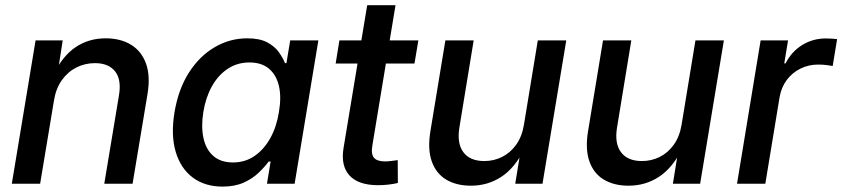

<svg xmlns="http://www.w3.org/2000/svg" viewBox="-20 -691 3168 722"><path d="M183.1 -314 130.9 0H24.4L113.8 -539.1H215.8L195.3 -406.7L180.7 -410.2Q215.8 -481.4 265.1 -514.2Q314.5 -546.9 377 -546.9Q433.6 -546.9 472.9 -522.7Q512.2 -498.5 529.1 -451.9Q545.9 -405.3 534.7 -337.4L478.5 0H372.1L427.2 -331.5Q437.5 -391.6 412.8 -422.6Q388.2 -453.6 336.9 -453.6Q299.8 -453.6 267.3 -437.3Q234.9 -420.9 212.6 -389.6Q190.4 -358.4 183.1 -314Z M816.9 10.7Q750.5 10.7 704.8 -23.4Q659.2 -57.6 640.6 -120.4Q622.1 -183.1 636.2 -269Q650.9 -356 690.4 -418Q730 -480 787.1 -513.4Q844.2 -546.9 909.7 -546.9Q956.5 -546.9 984.9 -531.7Q1013.2 -516.6 1028.6 -494.9Q1043.9 -473.1 1051.8 -453.6H1057.1L1071.3 -539.1H1177.2L1087.9 0H983.9L997.6 -83.5H990.2Q975.1 -63 952.1 -41Q929.2 -19 896 -4.2Q862.8 10.7 816.9 10.7ZM856 -80.1Q901.4 -80.1 936.8 -104.2Q972.2 -128.4 996.1 -170.9Q1020 -213.4 1028.8 -269.5Q1038.6 -326.2 1028.8 -367.9Q1019 -409.7 991.2 -432.9Q963.4 -456.1 918 -456.1Q871.6 -456.1 835.7 -431.9Q799.8 -407.7 776.6 -366Q753.4 -324.2 744.6 -269.5Q735.8 -214.8 745.1 -171.9Q754.4 -128.9 782.2 -104.5Q810.1 -80.1 856 -80.1Z M1553.2 -539.1 1538.6 -452.1H1242.2L1256.3 -539.1ZM1360.8 -671.4H1467.3L1380.4 -145Q1374.5 -112.3 1386 -98.1Q1397.5 -84 1428.7 -84Q1437.5 -84 1451.4 -85.7Q1465.3 -87.4 1475.6 -88.9L1476.1 -2.9Q1460 1 1440.4 3.2Q1420.9 5.4 1402.3 5.4Q1327.6 5.4 1294.2 -31.2Q1260.7 -67.9 1272 -135.3Z M1751 7.3Q1696.3 7.3 1658 -15.6Q1619.6 -38.6 1603.5 -84.5Q1587.4 -130.4 1598.6 -198.2L1654.8 -539.1H1761.2L1707.5 -211.4Q1697.8 -151.9 1722.4 -118.7Q1747.1 -85.4 1801.3 -85.4Q1836.9 -85.4 1867.9 -100.8Q1898.9 -116.2 1920.9 -146.7Q1942.9 -177.2 1950.2 -221.7L2002.4 -539.1H2109.4L2020 0H1917.5L1939 -132.3H1952.6Q1916.5 -59.6 1865.2 -26.1Q1814 7.3 1751 7.3Z M2343.8 7.3Q2289.1 7.3 2250.7 -15.6Q2212.4 -38.6 2196.3 -84.5Q2180.2 -130.4 2191.4 -198.2L2247.6 -539.1H2354L2300.3 -211.4Q2290.5 -151.9 2315.2 -118.7Q2339.8 -85.4 2394 -85.4Q2429.7 -85.4 2460.7 -100.8Q2491.7 -116.2 2513.7 -146.7Q2535.6 -177.2 2543 -221.7L2595.2 -539.1H2702.1L2612.8 0H2510.3L2531.7 -132.3H2545.4Q2509.3 -59.6 2458 -26.1Q2406.7 7.3 2343.8 7.3Z M2751.5 0 2840.3 -539.1H2943.4L2929.2 -452.6H2934.1Q2956.1 -496.6 2996.3 -521.5Q3036.6 -546.4 3085 -546.4Q3095.2 -546.4 3107.7 -545.7Q3120.1 -544.9 3127.9 -543.9L3111.3 -442.9Q3104 -444.3 3088.4 -446.3Q3072.8 -448.2 3056.2 -448.2Q3021 -448.2 2990.2 -433.1Q2959.5 -418 2938.7 -390.4Q2918 -362.8 2911.6 -325.7L2857.9 0Z"/></svg>

Font: Inter 18pt Medium
Style: Italic
Weight: 500
Italic angle: -9.3988°
Designer: Rasmus Andersson
Foundry: rsms
Version: Version 4.001;git-66647c0bb